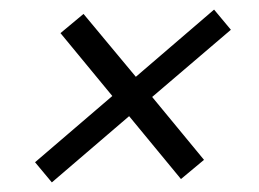

<svg xmlns="http://www.w3.org/2000/svg" viewBox="-20 -491 540 400"><path d="M88 -111 53 -153 214 -291 106 -422 154 -462 263 -331 426 -471 461 -429 297 -289 405 -158 357 -118 249 -249Z"/></svg>

Font: DM Sans 24pt Light
Style: Italic
Weight: 300
Italic angle: -10°
Designer: Colophon Foundry, Jonny Pinhorn
Foundry: Colophon Foundry
Version: Version 4.004;gftools[0.9.30]